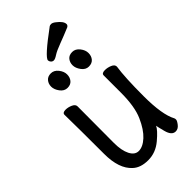

<svg xmlns="http://www.w3.org/2000/svg" viewBox="-273 -949 1047 1047"><g transform="rotate(-45 250.0 -426.0)"><path d="M204 24Q146 24 114 -6Q58 -56 58 -171Q58 -368 56 -474Q56 -490 80 -490Q99 -490 119 -481Q139 -472 139 -456Q138 -368 138 -175Q138 -117 155.5 -82.5Q173 -48 203 -48Q235 -48 269.5 -79.5Q304 -111 331.5 -173Q359 -235 359 -342V-475Q359 -491 384 -491Q404 -491 424 -482.5Q444 -474 444 -458Q433 -385 433 -241Q433 -98 466 -37Q468 -33 468 -26Q468 -17 454 1Q440 19 421 19Q391 19 379 -27.5Q367 -74 367 -79Q357 -56 309.5 -16Q262 24 204 24ZM172 -566Q147 -566 130 -589Q113 -612 113 -634Q113 -656 126 -671.5Q139 -687 163 -687Q187 -687 204.5 -665Q222 -643 222 -620Q222 -597 209 -581.5Q196 -566 172 -566ZM336 -566Q312 -566 295 -589Q278 -612 278 -634Q278 -656 290.5 -671.5Q303 -687 328 -687Q352 -687 369.5 -665Q387 -643 387 -620Q387 -597 374 -581.5Q361 -566 336 -566ZM225 -725Q215 -725 208.5 -732.5Q202 -740 202 -748Q202 -771 341 -873Q345 -876 355 -876Q365 -876 380 -864Q414 -838 414 -816Q414 -807 404 -801Q359 -782 316 -766Q273 -750 254 -737.5Q235 -725 225 -725Z"/></g></svg>

Font: LXGW WenKai Mono Medium
Style: Regular
Weight: 500
Monospace: yes
Designer: LXGW / Fontworks Inc.
Foundry: LXGW / Fontworks Inc.
Version: Version 1.520; June 14, 2025